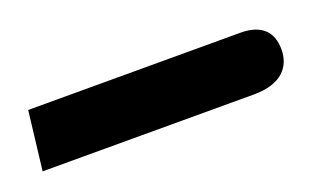

<svg xmlns="http://www.w3.org/2000/svg" viewBox="-29 -150 381 233"><g transform="rotate(-20 161.5 -33.0)"><path d="M0 5H273C309 5 323 -13 323 -35C323 -57 311 -71 283 -71H9Z"/></g></svg>

Font: Noto Sans Arabic UI Cn
Style: Regular
Weight: 400
Width: 3
Designer: Monotype Design Team, Nadine Chahine and Nizar Qandah
Foundry: Monotype Imaging Inc.
Version: Version 2.010